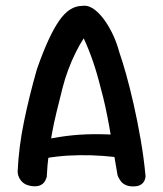

<svg xmlns="http://www.w3.org/2000/svg" viewBox="-20 -664 583 686"><path d="M94 1Q74 -2 64 -10Q54 -18 49 -28Q44 -38 43.5 -44.5Q43 -51 43 -51Q47 -139 66 -231Q85 -323 112 -417Q133 -477 152.5 -519.5Q172 -562 191 -589.5Q210 -617 230.5 -630Q251 -643 274 -643Q291 -646 309 -635.5Q327 -625 345 -603Q363 -581 379.5 -548.5Q396 -516 407 -475Q417 -447 430.5 -399Q444 -351 457.5 -291.5Q471 -232 482.5 -166Q494 -100 500 -35Q500 -35 499.5 -29.5Q499 -24 495 -16.5Q491 -9 482 -3.5Q473 2 456 2Q439 2 428 -3.5Q417 -9 411 -17.5Q405 -26 402.5 -32Q400 -38 400 -38Q385 -129 371 -208.5Q357 -288 340 -349Q326 -405 311 -448Q296 -491 279 -527Q264 -504 249.5 -474.5Q235 -445 223.5 -414Q212 -383 204 -352Q192 -304 182 -263.5Q172 -223 165.5 -186Q159 -149 154 -111.5Q149 -74 147 -32Q147 -32 145 -26Q143 -20 138 -13Q133 -6 122.5 -1.5Q112 3 94 1ZM113 -92 123 -161Q170 -172 216.5 -178Q263 -184 312 -184.5Q361 -185 414 -181L424 -98Q389 -104 348 -107Q307 -110 264.5 -109.5Q222 -109 183 -104.5Q144 -100 113 -92Z"/></svg>

Font: Sour Gummy
Style: Regular
Weight: 400
Designer: Stefie Justprince
Foundry: Eifetstype
Version: Version 1.000